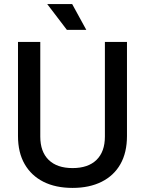

<svg xmlns="http://www.w3.org/2000/svg" viewBox="-20 -905 709 939"><path d="M335 14Q252 14 192.5 -16Q133 -46 100.5 -102.5Q68 -159 68 -240V-700H177V-237Q177 -163 218 -123Q259 -83 335 -83Q411 -83 452 -123Q493 -163 493 -237V-700H601V-240Q601 -159 569 -102.5Q537 -46 477 -16Q417 14 335 14ZM307 -759 211 -885H333L402 -759Z"/></svg>

Font: Space Grotesk Light Medium
Style: Regular
Weight: 500
Version: Version 2.000